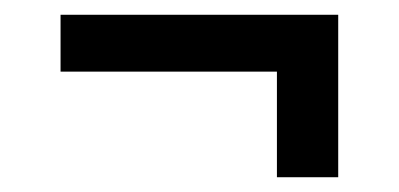

<svg xmlns="http://www.w3.org/2000/svg" viewBox="-20 -381 540 260"><path d="M438 -141H355V-284H62V-361H438Z"/></svg>

Font: FiraGO
Style: Regular
Weight: 400
Designer: bBox Type
Foundry: bBox Type GmbH
Version: Version 1.001;April 20, 2020;FontCreator 12.0.0.2555 64-bit